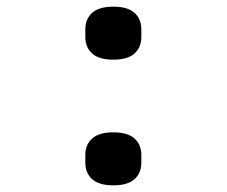

<svg xmlns="http://www.w3.org/2000/svg" viewBox="-20 -546 680 576"><path d="M236 -58V-81Q236 -112 256.5 -130.5Q277 -149 320 -149Q363 -149 383.5 -130.5Q404 -112 404 -81V-58Q404 -27 383.5 -8.5Q363 10 320 10Q277 10 256.5 -8.5Q236 -27 236 -58ZM236 -435V-458Q236 -489 256.5 -507.5Q277 -526 320 -526Q363 -526 383.5 -507.5Q404 -489 404 -458V-435Q404 -404 383.5 -385.5Q363 -367 320 -367Q277 -367 256.5 -385.5Q236 -404 236 -435Z"/></svg>

Font: Writer Medium
Style: Regular
Weight: 500
Monospace: yes
Designer: Mike Abbink, Paul van der Laan, Pieter van Rosmalen
Foundry: Bold Monday
Version: Version 2.001 2020